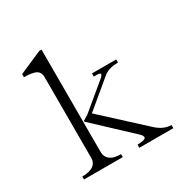

<svg xmlns="http://www.w3.org/2000/svg" viewBox="-141 -821 869 879"><g transform="rotate(-30 293.0 -381.5)"><path d="M204.6 -107.4Q223.1 -90.8 264.2 -90.8V-75.2H59.1V-90.8Q98.1 -90.8 118.7 -105.5Q137.2 -119.1 137.2 -143.6V-574.2Q136.2 -596.7 120.6 -606.4Q102.1 -618.2 55.2 -618.2V-634.8L176.3 -687.5H188V-143.6Q189 -120.1 204.6 -107.4ZM450.7 -127Q489.7 -90.8 530.8 -90.8V-74.2H351.1V-90.8Q391.1 -91.8 395 -101.6Q398.9 -111.3 381.3 -127L194.8 -301.8V-302.7L190.9 -306.6L220.2 -324.2L358.9 -439.5Q371.6 -453.1 367.7 -457Q362.8 -461.9 333.5 -460.9V-477.5H461.4V-460.9Q412.6 -460.9 386.2 -439.5L241.7 -319.3Z"/></g></svg>

Font: BabelStone Tangut Wenhai
Style: Regular
Weight: 400
Designer: Andrew West
Foundry: BabelStone
Version: Version 1.002 May 21, 2016